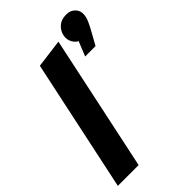

<svg xmlns="http://www.w3.org/2000/svg" viewBox="-240 -893 980 980"><g transform="rotate(-45 250.5 -402.5)"><path d="M5 0 157 -715 311 -735 155 0ZM499 -725Q497 -714 488 -694.5Q479 -675 464 -648L429 -585H354L386 -664Q371 -670 359 -691Q347 -712 352 -739Q358 -767 379.5 -786Q401 -805 437 -805Q469 -805 488 -783Q507 -761 499 -725Z"/></g></svg>

Font: Radio Canada
Style: Italic
Weight: 400
Italic angle: -12°
Designer: Charles Daoud, Etienne Aubert Bonn, Alexandre Saumier Demers, Jacques Le Bailly
Foundry: Radio-Canada
Version: Version 2.104;gftools[0.9.28.dev5+ged2979d]